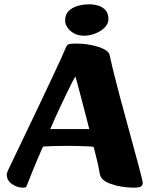

<svg xmlns="http://www.w3.org/2000/svg" viewBox="-20 -853 693 886"><path d="M86.1 13Q59 13 35.2 -3.8Q11.3 -20.6 11.3 -47.2Q11.3 -52.3 13 -56.9Q14.6 -61.5 19.4 -72.1Q41.2 -117.8 67.2 -172.1Q93.2 -226.5 120.8 -283.9Q148.4 -341.4 174.4 -396.6Q200.3 -451.7 222.7 -499Q245.2 -546.2 260.7 -580.6Q276.3 -615 282.7 -630.9Q287 -643.2 294.8 -647.6Q302.5 -652 329.4 -652Q367.9 -652 402.7 -644.8Q437.5 -637.7 460.5 -625.8Q483.4 -613.8 486 -599.3Q493.2 -563.9 505.6 -514.5Q517.9 -465.1 532.9 -408.6Q547.8 -352.2 563.7 -294.9Q579.5 -237.6 593.4 -185.5Q607.4 -133.5 618.2 -93.8Q629.1 -54.2 633.8 -33.4Q636.5 -21.9 637.5 -16.7Q638.5 -11.6 638.5 -9.4Q638.5 1.4 631 7.2Q623.5 13 595.1 13Q571.2 13 543 8.6Q514.7 4.2 490.6 -4.6Q466.5 -13.4 453.4 -25.7Q448.4 -30.7 444.8 -37.7Q441.2 -44.7 439.2 -56.7Q437.7 -67.7 434.8 -81.9Q432 -96.1 428 -112Q424.1 -127.8 420 -144.2Q415.9 -160.6 411.9 -175.5Q398.2 -177.2 375.5 -178.1Q352.9 -179 329.4 -179.5Q306 -180 288.6 -180Q253.3 -180 223.2 -178.9Q193 -177.8 178.8 -176.8Q176.3 -172 169.7 -156.8Q163.2 -141.7 154.2 -121Q145.3 -100.3 136.1 -77.7Q126.9 -55 118.3 -33.7Q109.7 -12.3 103.6 3.2Q102.4 7.5 99.6 10.2Q96.9 13 86.1 13ZM211.9 -257.5H391.9Q387.7 -274.8 381.1 -300.4Q374.5 -325.9 366.6 -355.8Q358.8 -385.6 351.3 -414.1Q343.8 -442.5 337.7 -465.6Q331.6 -488.7 328.1 -500.2Q320.2 -488 309.1 -465.9Q298 -443.8 284.8 -416.3Q271.6 -388.7 257.7 -359.2Q243.9 -329.8 232.1 -303.3Q220.4 -276.8 211.9 -257.5ZM368.8 -688.2Q341.4 -688.2 321.8 -698.8Q302.3 -709.5 291.3 -725.8Q280.4 -742.1 280.4 -757.9Q280.4 -785.5 296.4 -801.8Q312.3 -818 337.9 -825.5Q363.5 -833 391.6 -833Q414 -833 434.5 -826.6Q454.9 -820.3 467.6 -805.3Q480.3 -790.4 480.3 -764.4Q480.3 -743 462.7 -725.6Q445.1 -708.2 419.1 -698.2Q393.2 -688.2 368.8 -688.2Z"/></svg>

Font: Briem Hand Thin
Style: Regular
Weight: 100
Designer: Gunnlaugur SE Briem, Eben Sorkin
Foundry: Sorkin Type Co.
Version: Version 1.003